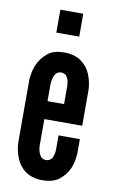

<svg xmlns="http://www.w3.org/2000/svg" viewBox="-85 -780 492 834"><g transform="rotate(10 161.0 -363.5)"><path d="M112 -735H213V-634H112ZM293 -196V-133C290 -80 274 -43 238 -14C220 1 195 8 162 8C97 8 64 -28 48 -64C39 -85 33 -109 32 -136V-411C35 -464 52 -503 88 -533C105 -548 130 -555 163 -555C228 -555 261 -519 277 -484C286 -463 292 -440 293 -414V-255H126V-136C127 -115 133 -100 142 -89C147 -84 154 -81 163 -81C182 -81 191 -93 195 -108C198 -116 199 -125 199 -136V-196ZM126 -334H199V-411C199 -432 195 -447 185 -459C180 -464 172 -467 163 -467C144 -467 136 -454 131 -439C128 -431 127 -422 126 -411Z"/></g></svg>

Font: League Gothic
Style: Regular
Weight: 400
Designer: The League of Moveable Type
Version: Version 1.560;PS 001.560;hotconv 1.0.56;makeotf.lib2.0.21325